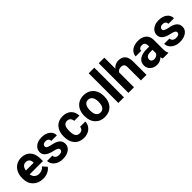

<svg xmlns="http://www.w3.org/2000/svg" viewBox="291 -2087 3434 3434"><g transform="rotate(-45 2008.5 -370.0)"><path d="M297.4 9.8Q181.2 9.8 108.2 -61.5Q35.2 -132.8 35.2 -251.5V-265.1Q35.2 -344.7 65.9 -407.5Q96.7 -470.2 153.1 -504.2Q209.5 -538.1 281.7 -538.1Q390.1 -538.1 452.4 -469.7Q514.6 -401.4 514.6 -275.9V-218.3H178.2Q185.1 -166.5 219.5 -135.3Q253.9 -104 306.6 -104Q388.2 -104 434.1 -163.1L503.4 -85.4Q471.7 -40.5 417.5 -15.4Q363.3 9.8 297.4 9.8ZM281.2 -423.8Q239.3 -423.8 213.1 -395.5Q187 -367.2 179.7 -314.5H376V-325.7Q375 -372.6 350.6 -398.2Q326.2 -423.8 281.2 -423.8Z M880.9 -146Q880.9 -171.9 855.2 -186.8Q829.6 -201.7 772.9 -213.4Q584.5 -252.9 584.5 -373.5Q584.5 -443.8 642.8 -491Q701.2 -538.1 795.4 -538.1Q896 -538.1 956.3 -490.7Q1016.6 -443.4 1016.6 -367.7H875.5Q875.5 -397.9 856 -417.7Q836.4 -437.5 794.9 -437.5Q759.3 -437.5 739.7 -421.4Q720.2 -405.3 720.2 -380.4Q720.2 -356.9 742.4 -342.5Q764.6 -328.1 817.4 -317.6Q870.1 -307.1 906.2 -293.9Q1018.1 -252.9 1018.1 -151.9Q1018.1 -79.6 956.1 -34.9Q894 9.8 795.9 9.8Q729.5 9.8 678 -13.9Q626.5 -37.6 597.2 -78.9Q567.9 -120.1 567.9 -168H701.7Q703.6 -130.4 729.5 -110.4Q755.4 -90.3 798.8 -90.3Q839.4 -90.3 860.1 -105.7Q880.9 -121.1 880.9 -146Z M1328.6 -104Q1367.7 -104 1392.1 -125.5Q1416.5 -147 1417.5 -182.6H1549.8Q1549.3 -128.9 1520.5 -84.2Q1491.7 -39.6 1441.7 -14.9Q1391.6 9.8 1331.1 9.8Q1217.8 9.8 1152.3 -62.3Q1086.9 -134.3 1086.9 -261.2V-270.5Q1086.9 -392.6 1151.9 -465.3Q1216.8 -538.1 1330.1 -538.1Q1429.2 -538.1 1489 -481.7Q1548.8 -425.3 1549.8 -331.5H1417.5Q1416.5 -372.6 1392.1 -398.2Q1367.7 -423.8 1327.6 -423.8Q1278.3 -423.8 1253.2 -387.9Q1228 -352.1 1228 -271.5V-256.8Q1228 -175.3 1252.9 -139.6Q1277.8 -104 1328.6 -104Z M1608.4 -269Q1608.4 -347.7 1638.7 -409.2Q1668.9 -470.7 1725.8 -504.4Q1782.7 -538.1 1857.9 -538.1Q1964.8 -538.1 2032.5 -472.7Q2100.1 -407.2 2107.9 -294.9L2108.9 -258.8Q2108.9 -137.2 2041 -63.7Q1973.1 9.8 1858.9 9.8Q1744.6 9.8 1676.5 -63.5Q1608.4 -136.7 1608.4 -262.7ZM1749.5 -258.8Q1749.5 -183.6 1777.8 -143.8Q1806.2 -104 1858.9 -104Q1910.2 -104 1939 -143.3Q1967.8 -182.6 1967.8 -269Q1967.8 -342.8 1939 -383.3Q1910.2 -423.8 1857.9 -423.8Q1806.2 -423.8 1777.8 -383.5Q1749.5 -343.3 1749.5 -258.8Z M2344.7 0H2203.1V-750H2344.7Z M2598.6 -470.7Q2654.8 -538.1 2739.7 -538.1Q2911.6 -538.1 2914.1 -338.4V0H2772.9V-334.5Q2772.9 -379.9 2753.4 -401.6Q2733.9 -423.3 2688.5 -423.3Q2626.5 -423.3 2598.6 -375.5V0H2457.5V-750H2598.6Z M3326.7 0Q3316.9 -19 3312.5 -47.4Q3261.2 9.8 3179.2 9.8Q3101.6 9.8 3050.5 -35.2Q2999.5 -80.1 2999.5 -148.4Q2999.5 -232.4 3061.8 -277.3Q3124 -322.3 3241.7 -322.8H3306.6V-353Q3306.6 -389.6 3287.8 -411.6Q3269 -433.6 3228.5 -433.6Q3192.9 -433.6 3172.6 -416.5Q3152.3 -399.4 3152.3 -369.6H3011.2Q3011.2 -415.5 3039.6 -454.6Q3067.9 -493.7 3119.6 -515.9Q3171.4 -538.1 3235.8 -538.1Q3333.5 -538.1 3390.9 -489Q3448.2 -439.9 3448.2 -351.1V-122.1Q3448.7 -46.9 3469.2 -8.3V0ZM3210 -98.1Q3241.2 -98.1 3267.6 -112.1Q3293.9 -126 3306.6 -149.4V-240.2H3253.9Q3147.9 -240.2 3141.1 -167L3140.6 -158.7Q3140.6 -132.3 3159.2 -115.2Q3177.7 -98.1 3210 -98.1Z M3842.8 -146Q3842.8 -171.9 3817.1 -186.8Q3791.5 -201.7 3734.9 -213.4Q3546.4 -252.9 3546.4 -373.5Q3546.4 -443.8 3604.7 -491Q3663.1 -538.1 3757.3 -538.1Q3857.9 -538.1 3918.2 -490.7Q3978.5 -443.4 3978.5 -367.7H3837.4Q3837.4 -397.9 3817.9 -417.7Q3798.3 -437.5 3756.8 -437.5Q3721.2 -437.5 3701.7 -421.4Q3682.1 -405.3 3682.1 -380.4Q3682.1 -356.9 3704.3 -342.5Q3726.6 -328.1 3779.3 -317.6Q3832 -307.1 3868.2 -293.9Q3980 -252.9 3980 -151.9Q3980 -79.6 3918 -34.9Q3856 9.8 3757.8 9.8Q3691.4 9.8 3639.9 -13.9Q3588.4 -37.6 3559.1 -78.9Q3529.8 -120.1 3529.8 -168H3663.6Q3665.5 -130.4 3691.4 -110.4Q3717.3 -90.3 3760.7 -90.3Q3801.3 -90.3 3822 -105.7Q3842.8 -121.1 3842.8 -146Z"/></g></svg>

Font: Robotiche
Style: Bold
Weight: 700
Designer: Google
Version: Version 2.001150; 2014